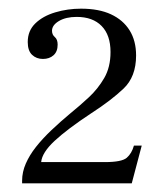

<svg xmlns="http://www.w3.org/2000/svg" viewBox="-20 -687 385 443"><path d="M31 -264V-270Q31 -290 39.5 -309.5Q48 -329 63 -348Q78 -367 98.5 -386.5Q119 -406 143 -426Q164 -443 185 -462.5Q206 -482 220.5 -507Q235 -532 235 -567Q235 -606 214.5 -627Q194 -648 157 -648Q132 -648 116 -638.5Q100 -629 100 -616Q100 -607 106.5 -601.5Q113 -596 113 -584Q113 -568 103.5 -559.5Q94 -551 79 -551Q64 -551 54 -560.5Q44 -570 44 -590Q44 -616 61.5 -633Q79 -650 107.5 -658.5Q136 -667 167 -667Q208 -667 236 -654Q264 -641 279 -617Q294 -593 294 -559Q294 -510 265 -482.5Q236 -455 191 -426Q135 -389 106 -362Q77 -335 75 -313H222Q261 -313 272.5 -323Q284 -333 289 -351H307L284 -264Z"/></svg>

Font: Frank Ruhl Libre Light
Style: Regular
Weight: 300
Designer: Yanek Iontef
Foundry: Fontef
Version: Version 6.003;gftools[0.9.30]